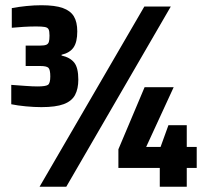

<svg xmlns="http://www.w3.org/2000/svg" viewBox="-20 -713 781 733"><path d="M138 -304Q111 -304 79 -307Q47 -310 23 -315V-389Q51 -387 78 -385Q105 -383 123 -383Q154 -383 163 -389Q172 -395 172 -421Q172 -447 165 -454Q158 -461 134 -461H78V-539H134Q149 -539 156.5 -542Q164 -545 166.5 -553Q169 -561 169 -577Q169 -594 165.5 -601Q162 -608 151 -610Q140 -612 118 -612Q95 -612 70 -610.5Q45 -609 25 -607V-682Q51 -687 81 -690Q111 -693 138 -693Q190 -693 219.5 -682.5Q249 -672 262 -650.5Q275 -629 275 -593Q275 -552 260.5 -531.5Q246 -511 215 -504V-501Q247 -494 263 -474.5Q279 -455 279 -409Q279 -374 266.5 -350.5Q254 -327 223.5 -315.5Q193 -304 138 -304ZM131 0 531 -688H632L233 0ZM590 0V-72H432V-143L532 -380H643L538 -152H593L623 -235H693V-152H731V-72H693V0Z"/></svg>

Font: Saira SemiCondensed ExtraBold
Style: Regular
Weight: 800
Width: 4
Designer: Hector Gatti with collaboration of the Omnibus-Type team
Foundry: Omnibus-Type
Version: Version 1.101